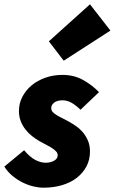

<svg xmlns="http://www.w3.org/2000/svg" viewBox="-30 -860 533 892"><path d="M172 12Q150 12 125 6Q100 0 75.5 -12Q51 -24 28.5 -42.5Q6 -61 -10 -86L82 -162Q109 -130 134 -117Q159 -104 182 -104Q205 -104 221.5 -113.5Q238 -123 238 -138Q238 -148 232 -155Q226 -162 215.5 -169.5Q205 -177 189 -185Q173 -193 154 -204Q136 -214 118.5 -228Q101 -242 87.5 -259.5Q74 -277 66 -298Q58 -319 58 -344Q58 -380 74 -410.5Q90 -441 117 -463.5Q144 -486 181 -499Q218 -512 260 -512Q314 -512 356 -488.5Q398 -465 430 -432L344 -350Q326 -368 305 -381Q284 -394 260 -394Q236 -394 222 -383.5Q208 -373 208 -358Q208 -347 215 -339.5Q222 -332 233.5 -325Q245 -318 259.5 -311Q274 -304 288 -296Q306 -286 324 -273.5Q342 -261 356 -244Q370 -227 379 -205.5Q388 -184 388 -156Q388 -118 372 -87.5Q356 -57 327.5 -34.5Q299 -12 259 0Q219 12 172 12ZM266 -578 197 -668 388 -840 483 -718Z"/></svg>

Font: mr_Source Sans Pro
Style: Italic
Weight: 900
Italic angle: -11°
Designer: Paul D. Hunt
Foundry: Adobe Systems Incorporated
Version: Version 1.076;July 10, 2024;FontCreator 11.5.0.2430 64-bit